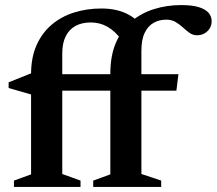

<svg xmlns="http://www.w3.org/2000/svg" viewBox="-20 -737 854 757"><path d="M297.5 0H35V-25L102.5 -49.5V-444.5Q102.5 -510 124 -558.5Q145.5 -607 183.2 -639.2Q221 -671.5 271.5 -687.5Q322 -703.5 380 -703.5Q412 -703.5 439 -697.2Q466 -691 488.5 -678.5Q511 -666 529.5 -647L460.5 -578.5Q434.5 -613.5 404.5 -631Q374.5 -648.5 337.5 -648.5Q303 -648.5 277.8 -634.8Q252.5 -621 239 -593.8Q225.5 -566.5 225.5 -526.5V-51L297.5 -25ZM675.5 -379.5H129.5L102.5 -364.5L14 -390V-412.5L110.5 -451L164 -444.5H683.5ZM537.5 -51 615.5 -25V0H347.5V-25L415 -49.5V-446.5Q415 -517 436.8 -568Q458.5 -619 497.2 -652Q536 -685 586.8 -701Q637.5 -717 694.5 -717Q737.5 -717 764 -708.8Q790.5 -700.5 802.5 -686.2Q814.5 -672 814.5 -654Q814.5 -637.5 806.8 -625Q799 -612.5 786 -605.2Q773 -598 757 -598Q740.5 -598 727.5 -607.2Q714.5 -616.5 701.5 -628.5Q688.5 -640.5 672.8 -650Q657 -659.5 635.5 -659.5Q608 -659.5 586 -647.2Q564 -635 550.8 -608.2Q537.5 -581.5 537.5 -537Z"/></svg>

Font: Newsreader 16pt SemiBold
Style: Regular
Weight: 600
Designer: Hugues Gentile
Foundry: Production Type
Version: Version 1.003